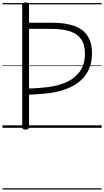

<svg xmlns="http://www.w3.org/2000/svg" viewBox="-20 -1035 843 1555"><path d="M187 14Q173 14 166.5 9.5Q160 5 160 -5V-996Q160 -1006 166.5 -1010.5Q173 -1015 187 -1015Q202 -1015 208.5 -1010.5Q215 -1006 215 -996V-851H400Q506 -851 578.5 -826Q651 -801 688 -746Q725 -691 725 -601Q725 -527 698.5 -470.5Q672 -414 624 -375Q576 -336 511.5 -312.5Q447 -289 372 -280Q331 -275 291 -272.5Q251 -270 215 -268V-5Q215 5 208.5 9.5Q202 14 187 14ZM215 -318Q239 -319 265.5 -320.5Q292 -322 319 -324.5Q346 -327 371 -330Q458 -341 525 -373Q592 -405 630 -461.5Q668 -518 668 -600Q668 -673 637.5 -717Q607 -761 547.5 -781Q488 -801 400 -801H215ZM0 490H803V500H0ZM0 -20H803V0H0ZM0 -505H803V-500H0ZM0 -1010H803V-1000H0Z"/></svg>

Font: Playwrite ES Guides
Style: Regular
Weight: 400
Designer: Veronika Burian, José Scaglione
Foundry: TypeTogether
Version: Version 1.003